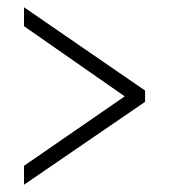

<svg xmlns="http://www.w3.org/2000/svg" viewBox="-20 -622 465 528"><path d="M46 -114 379 -342V-373L46 -602V-550L323 -357L46 -166Z"/></svg>

Font: Noto Serif Myanmar ExtraCondensed Light
Style: Regular
Weight: 300
Width: 2
Designer: Ben Mitchell and the Monotype Design Team
Foundry: Monotype Imaging Inc.
Version: Version 2.106